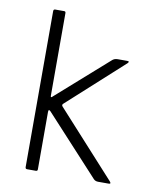

<svg xmlns="http://www.w3.org/2000/svg" viewBox="-76 -712 632 772"><g transform="rotate(10 240.0 -326.0)"><path d="M184 -273 423 -10Q432 0 420 0H377Q366 0 359 -7L139 -246Q130 -255 130 -241V-7Q130 0 123 0H87Q80 0 80 -8V-644Q80 -652 87 -652H124Q130 -652 130 -645V-308Q130 -297 139 -307L346 -490Q355 -499 369 -499H408Q420 -499 411 -490L184 -284Q179 -279 184 -273Z"/></g></svg>

Font: Vivano Light
Style: Regular
Weight: 300
Designer: Joe Prince, Josias Burgherr
Version: Version 2.064;September 19, 2022;FontCreator 14.0.0.2877 64-